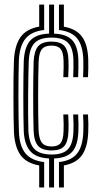

<svg xmlns="http://www.w3.org/2000/svg" viewBox="-20 -820 440 840"><path d="M194.8 0.2V-126.8Q137.8 -129.5 112.5 -158.5Q87.2 -187.5 84 -243.8Q83 -271.8 82.5 -312.4Q82 -353 82 -397.8Q82 -442.5 82.5 -483.8Q83 -525 84 -554.2Q87.5 -615.8 113.1 -643.2Q138.8 -670.8 194.8 -673V-800H216.5V-672.8Q271.5 -670.8 296.1 -644.1Q320.8 -617.5 322.8 -559Q323.8 -525.5 321.8 -482.2H300.2Q302.2 -526.2 301.2 -558.2Q299.5 -611 277.2 -633.2Q255 -655.5 205 -655.5Q154.2 -655.5 131.4 -632Q108.5 -608.5 105.8 -553Q105 -528.5 104.2 -490.5Q103.5 -452.5 103.1 -408.9Q102.8 -365.2 103 -323.1Q103.2 -281 104.2 -248.5Q107.2 -192 130.6 -168Q154 -144 206.2 -144Q255.5 -144 277.2 -166.9Q299 -189.8 301.2 -244Q301.8 -258.5 301.8 -275.2Q301.8 -292 300.2 -319.2H321.8Q323.2 -293 323.4 -275.9Q323.5 -258.8 322.8 -243Q320.2 -182.8 295.8 -155.8Q271.2 -128.8 216.5 -126.8V0.2ZM151.5 0.2V-96.2Q96 -106 70.4 -140.8Q44.8 -175.5 41 -241Q40 -269.8 39.4 -311Q38.8 -352.2 38.8 -397.8Q38.8 -443.2 39.2 -485.1Q39.8 -527 41 -557Q44.8 -623.5 70.6 -658.6Q96.5 -693.8 151.5 -703.5V-800H173.2V-688.8Q117.8 -682.8 91.8 -651.2Q65.8 -619.8 62.5 -555.5Q61.5 -526 61 -484.4Q60.5 -442.8 60.6 -397.6Q60.8 -352.5 61.2 -311.6Q61.8 -270.8 62.8 -242.2Q65.5 -181 91.2 -149.2Q117 -117.5 173.2 -111V0.2ZM343.5 -482.2Q345.5 -524.5 344.5 -560Q342.2 -621.5 317.4 -652Q292.5 -682.5 238 -688.8V-800H259.5V-703.2Q313.5 -693.8 338.6 -659.6Q363.8 -625.5 366 -561Q367.2 -523.2 365 -482.2ZM206.2 -161.8Q165 -161.8 146.9 -181.6Q128.8 -201.5 127 -249Q126 -279.5 125.6 -319.8Q125.2 -360 125.2 -402.8Q125.2 -445.5 125.8 -484.5Q126.2 -523.5 127.2 -551.5Q129.8 -598.5 147.5 -618.2Q165.2 -638 205 -638Q244 -638 261.1 -619.5Q278.2 -601 279.5 -557Q280 -543.8 280 -526.1Q280 -508.5 278.5 -482.2H257Q258.2 -509.2 258.4 -526.4Q258.5 -543.5 258 -556.2Q257 -591.5 245 -606Q233 -620.5 205 -620.5Q176 -620.5 163.2 -604.6Q150.5 -588.8 149 -550.2Q148 -521.8 147.4 -482Q146.8 -442.2 146.8 -399.1Q146.8 -356 147.2 -316.6Q147.8 -277.2 148.8 -249.2Q150.8 -210.8 163.8 -195Q176.8 -179.2 206.2 -179.2Q233.8 -179.2 245.4 -194.2Q257 -209.2 258 -246Q258.5 -260.2 258.5 -276.1Q258.5 -292 257 -319.2H278.5Q280 -291 280.1 -274.5Q280.2 -258 279.5 -245Q277.8 -199.5 261.1 -180.6Q244.5 -161.8 206.2 -161.8ZM238 0.2V-111Q292.2 -117 317 -148Q341.8 -179 344.5 -242Q345 -259 345 -276.6Q345 -294.2 343.5 -319.2H365Q366.5 -294.8 366.6 -277Q366.8 -259.2 366 -241Q363.2 -175.5 338.4 -140.8Q313.5 -106 259.5 -96.2V0.2Z"/></svg>

Font: Big Shoulders Inline Display
Style: Bold
Weight: 700
Designer: Patric King
Foundry: XO Type Co
Version: Version 1.000